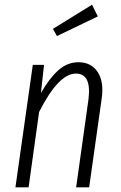

<svg xmlns="http://www.w3.org/2000/svg" viewBox="-20 -800 517 820"><path d="M373 -779.8 397.9 -730 223.1 -646 206.1 -676.8ZM314.9 -534.2Q370.1 -534.2 397.5 -491.9Q424.8 -449.7 414.1 -377.9L360.8 0H305.2L357.9 -376Q371.6 -485.8 304.2 -485.8Q230 -485.8 147 -321.8L102.1 0H45.9L120.1 -522.9H168L154.8 -402.8Q190.9 -465.8 229.2 -500Q267.6 -534.2 314.9 -534.2Z"/></svg>

Font: Fira Sans Compressed Light
Style: Italic
Weight: 300
Width: 3
Italic angle: -8°
Designer: Carrois Corporate & Edenspiekermann AG
Foundry: Carrois Corporate GbR & Edenspiekermann AG
Version: Version 4.203;PS 004.203;hotconv 1.0.88;makeotf.lib2.5.64775